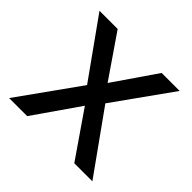

<svg xmlns="http://www.w3.org/2000/svg" viewBox="-127 -601 726 726"><g transform="rotate(45 236.0 -237.5)"><path d="M182.6 -243.2 17.1 -475.1H114.3L231.9 -303.7L349.6 -475.1H445.8L280.3 -243.2L454.1 0H357.4L231.9 -182.1L105.5 0H8.8Z"/></g></svg>

Font: XL-Viking
Style: Regular
Weight: 400
Foundry: Ascender Corporation
Version: Version 1.10 March 23, 2015